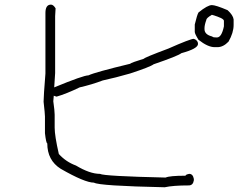

<svg xmlns="http://www.w3.org/2000/svg" viewBox="-20 -666 1040 811"><path d="M195.3 -646.5Q205.1 -646.5 214.8 -630.9Q212.9 -607.9 212.9 -597.7V-357.4Q209 -299.3 209 -296.9Q332 -347.7 353.5 -347.7Q382.8 -361.3 529.3 -396.5Q535.2 -401.9 587.9 -418Q589.8 -422.9 691.4 -460.9Q784.2 -502 798.8 -502Q816.4 -495.6 816.4 -480.5Q816.4 -460.4 746.1 -441.4Q731.9 -429.7 628.9 -394.5Q614.3 -383.3 529.3 -355.5Q468.3 -337.9 414.1 -326.2Q367.7 -308.6 316.4 -296.9Q259.8 -269.5 218.8 -257.8Q217.8 -257.8 207 -261.7V-259.8Q205.1 -242.7 205.1 -238.3Q210.9 -197.8 210.9 -181.6V-127Q210.9 -92.3 228.5 -15.6Q258.3 17.6 300.8 33.2Q359.4 68.4 402.3 68.4Q418.9 78.1 679.7 84Q696.3 76.2 763.7 76.2Q763.7 71.3 779.3 68.4Q794.9 68.4 798.8 89.8V95.7Q795.4 117.2 777.3 117.2Q710.9 117.2 675.8 125Q398.9 119.1 377 105.5Q338.4 105.5 236.3 46.9Q179.7 11.2 179.7 -60.5Q174.8 -60.5 169.9 -103.5V-173.8Q169.9 -185.1 164.1 -236.3Q164.1 -257.8 171.9 -355.5V-611.3Q171.9 -646.5 195.3 -646.5ZM875 -644.5Q891.1 -644.5 941.4 -623Q964.4 -602.1 966.8 -584V-560.5Q966.8 -527.8 945.3 -490.2Q922.9 -466.8 898.4 -466.8H886.7Q857.9 -466.8 818.4 -498Q802.7 -523.4 802.7 -531.2V-562.5Q812.5 -603.5 818.4 -613.3Q856.9 -644.5 875 -644.5ZM875 -603.5Q851.6 -589.8 851.6 -582Q843.8 -560.5 843.8 -546.9V-543Q843.8 -519.5 877 -511.7Q877 -507.8 896.5 -507.8Q916 -507.8 925.8 -554.7V-578.1Q925.8 -588.9 875 -603.5Z"/></svg>

Font: CEF Fonts CJK
Style: Regular
Weight: 400
Designer: PartyBoss (派对大魔王)
Version: Release 2.25